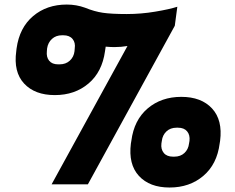

<svg xmlns="http://www.w3.org/2000/svg" viewBox="-20 -814 1040 848"><path d="M368.2 0H208L543 -610.8Q514.6 -606 484.9 -606Q469.2 -606 446.8 -607.9L443.8 -587.9Q431.2 -496.1 370.8 -445.1Q310.5 -394 222.2 -394Q133.8 -394 86.4 -445.1Q39.1 -496.1 51.8 -587.9L53.2 -600.1Q65.9 -691.9 126.2 -742.9Q186.5 -793.9 274.9 -793.9Q317.4 -793.9 356 -779.8Q396.5 -763.2 434.3 -757.6Q472.2 -752 540 -752Q603 -752 665.5 -762.5Q728 -772.9 763.2 -784.2L752 -700.2ZM560.1 -191.9Q571.8 -283.7 632.1 -335Q692.4 -386.2 780.8 -386.2Q869.1 -386.2 916.5 -335Q963.9 -283.7 952.1 -191.9L950.2 -180.2Q938.5 -88.4 877.9 -37.1Q817.4 14.2 729 14.2Q640.6 14.2 593.5 -37.1Q546.4 -88.4 558.1 -180.2ZM692.9 -180.2Q689.9 -154.8 703.4 -138.4Q716.8 -122.1 744.1 -122.1H750Q777.3 -122.1 794.7 -138.4Q812 -154.8 814.9 -180.2L816.9 -191.9Q819.8 -217.8 806.4 -233.9Q793 -250 766.1 -250H759.8Q732.4 -250 715.1 -233.6Q697.8 -217.3 694.8 -191.9ZM310.1 -600.1Q314 -625.5 300.5 -641.8Q287.1 -658.2 259.8 -658.2H253.9Q227.1 -658.2 209.5 -642.1Q191.9 -626 188 -600.1L187 -587.9Q184.1 -562 197 -545.9Q210 -529.8 236.8 -529.8H243.2Q270.5 -529.8 288.3 -546.1Q306.2 -562.5 309.1 -587.9Z"/></svg>

Font: Cooper Hewitt
Style: Heavy Italic
Weight: 714
Designer: Village Type and Design LLC
Foundry: Cooper Hewitt Smithsonian Design Museum
Version: 1.000